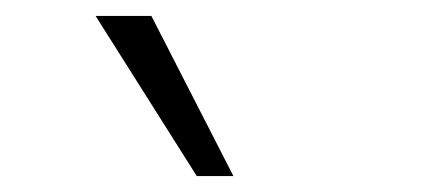

<svg xmlns="http://www.w3.org/2000/svg" viewBox="-20 -771 540 241"><path d="M227 -550 100 -751H170L273 -550Z"/></svg>

Font: Nunito Sans 12pt ExtraLight 12pt Light
Style: Regular
Weight: 300
Version: Version 3.101;gftools[0.9.27]